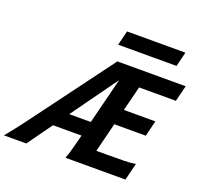

<svg xmlns="http://www.w3.org/2000/svg" viewBox="-185 -1081 1306 1251"><g transform="rotate(20 468.0 -455.5)"><path d="M548.3 -594.7 318.8 -275.4H468.3ZM617.2 -314 566.4 -111.3H643.6Q713.9 -111.3 761 -112.3Q808.1 -113.3 837.9 -118.7L808.6 0H392.6Q396 -8.3 400.1 -20Q404.3 -31.7 409.9 -51Q415.5 -70.3 423.1 -99.4Q430.7 -128.4 441.9 -171.4H244.1L121.1 0H-34.2Q-22 -14.6 -9 -30.5Q3.9 -46.4 19.5 -66.2Q35.2 -85.9 54.4 -111.6Q73.7 -137.2 99.1 -171.4L496.1 -705.6H969.7L941.9 -594.7H687L644 -422.9H862.3L835.4 -314ZM488.3 -910.6H893.1L868.2 -809.6H463.4Z"/></g></svg>

Font: Andika New Basic
Style: Bold Italic
Weight: 700
Italic angle: -14°
Designer: Victor Gaultney, Annie Olsen, Pablo Ugerman
Foundry: SIL International
Version: Version 5.500